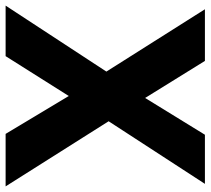

<svg xmlns="http://www.w3.org/2000/svg" viewBox="-62 -697 750 684"><g transform="rotate(90 313.0 -355.0)"><path d="M171 0H-9L226 -359L4 -710H188L320 -497L451 -710H626L403 -367L635 0H448L313 -225Z"/></g></svg>

Font: Livvic
Style: Bold
Weight: 700
Designer: Jacques Le Bailly, Baron von Fonthausen
Version: Version 1.001; ttfautohint (v1.8.2)